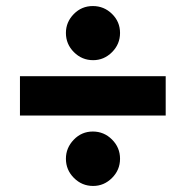

<svg xmlns="http://www.w3.org/2000/svg" viewBox="-20 -667 614 635"><path d="M288 -468Q251 -468 224.5 -494.5Q198 -521 198 -558Q198 -594 224 -620.5Q250 -647 287 -647Q324 -647 350.5 -621Q377 -595 377 -558Q377 -521 350.5 -494.5Q324 -468 288 -468ZM288 -52Q251 -52 224.5 -78.5Q198 -105 198 -142Q198 -178 224 -205Q250 -232 287 -232Q324 -232 350.5 -205.5Q377 -179 377 -142Q377 -105 350.5 -78.5Q324 -52 288 -52ZM46 -285V-415H528V-285Z"/></svg>

Font: MuseoModerno Thin
Style: Bold
Weight: 700
Version: Version 1.003